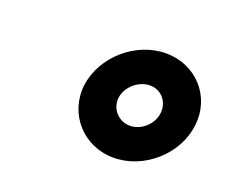

<svg xmlns="http://www.w3.org/2000/svg" viewBox="-58 -909 496 420"><g transform="rotate(20 190.5 -699.0)"><path d="M202 -699C205 -725 231 -748 258 -748C284 -748 303 -726 300 -699C297 -672 272 -650 246 -650C219 -650 199 -673 202 -699ZM122 -699C114 -630 166 -572 236 -572C307 -572 372 -630 380 -699C389 -769 337 -826 267 -826C197 -826 131 -769 122 -699Z"/></g></svg>

Font: Bluebird
Style: SfBdExtObl
Weight: 700
Designer: Jasper
Foundry: Cannot Into Space Fonts
Version: Version 0.98